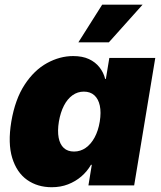

<svg xmlns="http://www.w3.org/2000/svg" viewBox="-20 -784 680 812"><path d="M198.7 7.8Q138.7 7.8 94.7 -23.2Q50.8 -54.2 31.7 -116Q12.7 -177.7 27.8 -269.5Q43.9 -364.3 84.2 -425.8Q124.5 -487.3 178.7 -517.1Q232.9 -546.9 289.6 -546.9Q328.6 -546.9 356 -534.2Q383.3 -521.5 400.6 -499.5Q418 -477.5 424.8 -450.2H427.7L442.4 -539.1H636.7L547.4 0H354L368.2 -86.9H364.7Q348.6 -59.1 324 -37.8Q299.3 -16.6 267.8 -4.4Q236.3 7.8 198.7 7.8ZM293 -143.1Q320.3 -143.1 342.5 -158.7Q364.7 -174.3 380.1 -202.6Q395.5 -231 401.9 -269.5Q408.2 -309.1 402.1 -337.4Q396 -365.7 378.9 -381.1Q361.8 -396.5 334.5 -396.5Q308.1 -396.5 286.6 -381.1Q265.1 -365.7 250.5 -337.4Q235.8 -309.1 229 -269.5Q222.7 -230.5 228 -201.9Q233.4 -173.3 249.8 -158.2Q266.1 -143.1 293 -143.1ZM311.5 -605 412.1 -764.2H583L440.4 -605Z"/></svg>

Font: Inter 18pt Black
Style: Italic
Weight: 900
Italic angle: -9.3988°
Designer: Rasmus Andersson
Foundry: rsms
Version: Version 4.001;git-66647c0bb